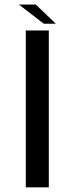

<svg xmlns="http://www.w3.org/2000/svg" viewBox="-20 -806 348 826"><path d="M91 0V-675H190V0ZM168.5 -704 61 -786.5H134L220 -704Z"/></svg>

Font: Anybody ExtraExpanded
Style: Regular
Weight: 400
Width: 8
Designer: Tyler Finck
Foundry: Etcetera Type Company
Version: Version 1.010; ttfautohint (v1.8.3) -l 8 -r 50 -G 200 -x 14 